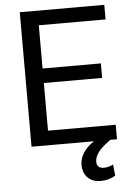

<svg xmlns="http://www.w3.org/2000/svg" viewBox="-61 -756 690 1011"><g transform="rotate(-5 284.0 -250.0)"><path d="M484.4 -328.6H176.3V-76.7H534.2V0H498.5L470.2 22Q415 66.4 415 108.4Q415 143.6 453.1 143.6Q476.6 143.6 502 130.9L508.3 189.9Q474.1 211.4 430.2 211.4Q386.7 211.4 361.6 186Q336.4 160.6 336.4 118.7Q336.4 51.3 412.1 0H82.5V-710.9H529.3V-633.8H176.3V-405.3H484.4Z"/></g></svg>

Font: MAUL
Style: Regular
Weight: 400
Designer: MAUL
Version: Version 1.0; 2020; ttfautohint (v1.8.3)